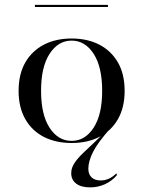

<svg xmlns="http://www.w3.org/2000/svg" viewBox="-20 -589 601 806"><path d="M358.1 197.6Q321 197.6 300 181.9Q279 166.1 279 137.9Q279 116.1 292.3 96Q305.6 75.8 328.2 54Q350.8 32.3 379 6Q407.3 -20.2 437.9 -54H446.8Q391.1 8.1 371 48Q350.8 87.9 350.8 119.4Q350.8 142.7 364.5 155.6Q378.2 168.5 402.4 168.5Q438.7 168.5 468.5 138.7L471 146Q450 171 420.6 184.3Q391.1 197.6 358.1 197.6ZM280.6 11.3Q214.5 11.3 164.5 -14.1Q114.5 -39.5 86.3 -88.7Q58.1 -137.9 58.1 -207.3Q58.1 -278.2 86.3 -327Q114.5 -375.8 164.5 -401.6Q214.5 -427.4 280.6 -427.4Q346.8 -427.4 396.8 -401.6Q446.8 -375.8 475 -327Q503.2 -278.2 503.2 -207.3Q503.2 -137.9 475 -88.7Q446.8 -39.5 396.8 -14.1Q346.8 11.3 280.6 11.3ZM280.6 2.4Q337.1 2.4 373 -52.8Q408.9 -108.1 408.9 -207.3Q408.9 -308.1 373 -363.3Q337.1 -418.5 280.6 -418.5Q224.2 -418.5 188.3 -363.3Q152.4 -308.1 152.4 -208.1Q152.4 -107.3 188.3 -52.4Q224.2 2.4 280.6 2.4ZM126.6 -559.7V-568.5H433.1V-559.7Z"/></svg>

Font: Playfair 144pt SemiExpanded Medium
Style: Regular
Weight: 500
Width: 6
Designer: Claus Eggers Sørensen
Foundry: Claus Eggers Sørensen
Version: Version 2.203